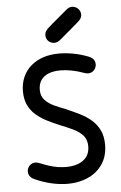

<svg xmlns="http://www.w3.org/2000/svg" viewBox="-62 -973 644 1022"><g transform="rotate(-5 260.5 -461.5)"><path d="M120 -115Q97 -125 80 -118Q63 -111 55.5 -94.5Q48 -78 54.5 -60.5Q61 -43 84 -33Q106 -23 128.5 -15.5Q151 -8 173 -3Q195 2 216.5 4.5Q238 7 258 7Q303 7 342.5 -5.5Q382 -18 411.5 -42.5Q441 -67 457.5 -102Q474 -137 474 -183Q474 -229 458 -261.5Q442 -294 415 -317Q388 -340 353.5 -357Q319 -374 282 -390Q253 -401 223 -414.5Q193 -428 173 -449Q153 -470 153 -504Q153 -536 168 -557Q183 -578 209.5 -588Q236 -598 271 -598Q299 -598 330.5 -592Q362 -586 395 -574Q419 -565 435.5 -573Q452 -581 458.5 -598Q465 -615 458 -632Q451 -649 427 -658Q385 -674 345.5 -681Q306 -688 271 -688Q224 -688 186 -675Q148 -662 120.5 -638Q93 -614 78 -580Q63 -546 63 -504Q63 -461 78 -430Q93 -399 118.5 -377Q144 -355 177.5 -338Q211 -321 248 -306Q278 -294 309.5 -279.5Q341 -265 362.5 -242.5Q384 -220 384 -183Q384 -148 367 -126Q350 -104 321.5 -93.5Q293 -83 258 -83Q237 -83 214 -86.5Q191 -90 167.5 -97.5Q144 -105 120 -115ZM387 -847Q407 -864 407.5 -882.5Q408 -901 396.5 -914Q385 -927 366.5 -929.5Q348 -932 329 -915Q316 -904 303 -893Q290 -882 277.5 -871.5Q265 -861 252.5 -850.5Q240 -840 228 -829Q209 -813 208 -794Q207 -775 218.5 -762Q230 -749 248.5 -747Q267 -745 286 -761Q299 -772 312 -783Q325 -794 337.5 -804.5Q350 -815 362.5 -826Q375 -837 387 -847Z"/></g></svg>

Font: Tilt Neon
Style: Regular
Weight: 400
Designer: Andy Clymer
Foundry: Andy Clymer
Version: Version 1.000